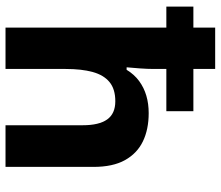

<svg xmlns="http://www.w3.org/2000/svg" viewBox="-72 -728 800 696"><g transform="rotate(90 328.0 -380.0)"><path d="M230 -760V-681H383V-583H230V-537Q230 -516 228 -487.5Q226 -459 224 -439H233Q250 -467 274 -484.5Q298 -502 327 -510.5Q356 -519 390 -519Q449 -519 492.5 -498Q536 -477 560.5 -433Q585 -389 585 -319V0H434V-280Q434 -339 413 -368.5Q392 -398 347 -398Q303 -398 277.5 -377Q252 -356 241 -316Q230 -276 230 -218V0H80V-583H4V-681H80V-760Z"/></g></svg>

Font: Noto Sans Khmer
Style: Bold
Weight: 700
Version: Version 2.003